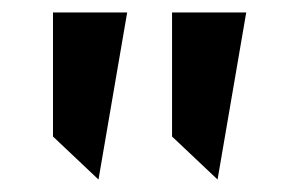

<svg xmlns="http://www.w3.org/2000/svg" viewBox="-20 -770 473 308"><path d="M375 -750H256V-551L329 -482ZM184 -750H65V-551L138 -482Z"/></svg>

Font: Asimov
Style: XWid
Weight: 500
Designer: Google
Version: Version 2.000980; 2014